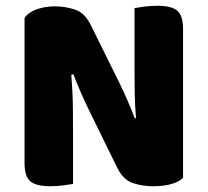

<svg xmlns="http://www.w3.org/2000/svg" viewBox="-20 -637 719 665"><path d="M614 -21Q600 -7 573.5 0.5Q547 8 510 8Q473 8 440 -3Q407 -14 386 -56L287 -258Q272 -289 260 -316.5Q248 -344 234 -380L227 -378Q232 -315 232.5 -261.5Q233 -208 233 -159V0Q222 2 200 5Q178 8 155 8Q104 8 84.5 -9.5Q65 -27 65 -72V-575Q79 -595 108 -605Q137 -615 170 -615Q207 -615 240.5 -603.5Q274 -592 294 -551L394 -349Q409 -318 421 -290.5Q433 -263 447 -227L451 -228Q447 -276 446.5 -318.5Q446 -361 446 -400V-609Q457 -611 479 -614Q501 -617 524 -617Q575 -617 594.5 -599.5Q614 -582 614 -537V-21Z"/></svg>

Font: Baloo Chettan 2 ExtraBold
Style: Regular
Weight: 800
Designer: Maithili Shingre, Unnati Kotecha and Ek Type
Foundry: Ek Type
Version: Version 1.640;hotconv 1.0.111;makeotfexe 2.5.65597; ttfautoh